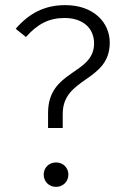

<svg xmlns="http://www.w3.org/2000/svg" viewBox="-20 -716 487 747"><path d="M234 -696C155 -696 95 -666 41 -604L81 -572C126 -623 171 -646 231 -646C301 -646 346 -608 346 -547C346 -425 167 -445 167 -277V-218H224V-273C224 -417 407 -397 407 -550C407 -628 345 -696 234 -696ZM198 -84C170 -84 150 -63 150 -37C150 -10 170 11 198 11C226 11 246 -10 246 -37C246 -63 226 -84 198 -84Z"/></svg>

Font: FiraGO Light
Style: Regular
Weight: 300
Designer: bBox Type
Foundry: bBox Type GmbH
Version: Version 1.001;PS 001.001;hotconv 1.0.88;makeotf.lib2.5.64775